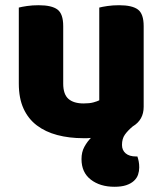

<svg xmlns="http://www.w3.org/2000/svg" viewBox="-20 -513 622 735"><path d="M52 -484Q63 -487 83.5 -490Q104 -493 128 -493Q178 -493 200 -476.5Q222 -460 222 -413V-193Q222 -152 242 -134.5Q262 -117 300 -117Q323 -117 337.5 -121Q352 -125 360 -129V-484Q371 -487 391.5 -490Q412 -493 436 -493Q486 -493 508 -476.5Q530 -460 530 -413V-104Q530 -54 488 -29Q469 -13 458 2.5Q447 18 447 42Q447 62 461 74Q475 86 501 86H506Q509 95 511 105Q513 115 513 128Q513 142 508.5 155.5Q504 169 492.5 179.5Q481 190 463 196Q445 202 418 202Q363 202 327.5 174.5Q292 147 292 96Q292 69 303 49Q314 29 328 15Q320 16 313.5 16Q307 16 299 16Q245 16 199.5 4Q154 -8 121 -33Q88 -58 70 -97.5Q52 -137 52 -193Z"/></svg>

Font: Baloo Paaji 2 ExtraBold
Style: Regular
Weight: 800
Designer: Shuchita Grover, Noopur Datye and Ek Type
Foundry: Ek Type
Version: Version 1.640;hotconv 1.0.111;makeotfexe 2.5.65597; ttfautoh